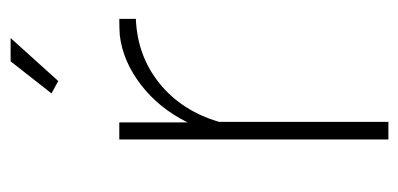

<svg xmlns="http://www.w3.org/2000/svg" viewBox="-220 -550 770 371"><g transform="rotate(-90 165.5 -365.0)"><path d="M194 -638 170 -651 232 -730H277ZM314 -488Q242 -485 189 -442Q136 -399 115 -327V0H81V-520H114V-388Q141 -443 186.5 -478Q232 -513 282 -519Q295 -520 314 -520Z"/></g></svg>

Font: Raleway-v4020 ExtraLight
Style: Regular
Weight: 275
Designer: Matt McInerney, Pablo Impallari, Rodrigo Fuenzalida
Foundry: Matt McInerney, Pablo Impallari, Rodrigo Fuenzalida
Version: Version 4.020;PS 004.020;hotconv 1.0.88;makeotf.lib2.5.64775